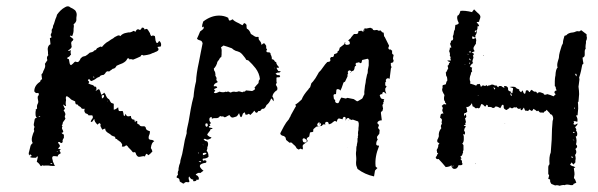

<svg xmlns="http://www.w3.org/2000/svg" viewBox="-20 -555 1920 616"><path d="M73 -67 75 -75 77 -83Q78 -91 85 -96Q80 -104 83 -116L86 -126L90 -135Q87 -140 91 -148Q87 -152 89 -160L90 -165L91 -171Q92 -177 99 -177Q94 -179 94 -189V-196Q96 -201 94 -203L97 -205L99 -207Q98 -213 99 -217L100 -220L101 -222Q104 -227 102 -234L101 -240V-245Q108 -254 102 -257Q95 -254 90 -262Q90 -281 109 -293Q109 -298 115 -301L114 -308L113 -316Q116 -319 117 -321L118 -324L119 -327L122 -333L124 -338Q126 -344 124 -350L128 -356L132 -362Q128 -372 135 -378L134 -382V-388L133 -398Q134 -410 142 -413Q140 -429 140 -433Q142 -433 143 -434L146 -436Q142 -440 143 -445L145 -449Q146 -450 146 -454Q145 -460 148 -463L150 -468V-471L151 -474L152 -476L153 -478Q156 -488 158 -494L161 -501L163 -508Q168 -515 174 -521L181 -527L189 -532Q199 -538 206 -531L214 -527L221 -522Q227 -514 226 -506L225 -498V-490Q224 -483 216 -477Q218 -472 216 -462Q217 -452 212 -440Q212 -438 209 -440L206 -441L204 -439Q214 -431 215 -430Q216 -428 214 -426L213 -424L211 -423Q207 -418 209 -413V-410L210 -407Q211 -400 198 -393Q200 -391 203 -392L205 -393L208 -394Q205 -388 208 -380L205 -377L203 -374Q200 -372 196 -370Q195 -368 197 -366H199L201 -365L202 -360L203 -354Q204 -347 208 -346Q214 -350 219 -356Q221 -358 224 -357L226 -356H228Q230 -355 233 -358Q236 -361 239 -368L245 -373Q251 -375 253 -375Q254 -375 261 -380Q265 -383 268 -386L272 -387L276 -388Q281 -390 282 -393Q288 -393 291 -400L295 -402L299 -404Q303 -407 307 -404Q309 -407 315 -413Q321 -419 329 -423L336 -428L343 -432L348 -436L354 -439Q362 -444 366 -439Q373 -448 387 -450L392 -451H397Q405 -453 408 -456L411 -455L415 -453Q417 -460 422 -461H424L426 -460Q429 -458 431 -460Q434 -463 435 -466Q442 -468 444 -460Q450 -464 453 -461L456 -457L459 -452L461 -449L462 -445Q464 -440 466 -439Q470 -443 477 -439L478 -433L479 -425Q481 -417 484 -417Q487 -417 490 -423Q493 -423 493 -422Q499 -415 496 -406L490 -405Q486 -405 485 -404Q493 -395 483 -390L478 -388L474 -386Q467 -384 466 -383Q463 -381 453 -379L447 -378L440 -377Q434 -382 431 -374L420 -369Q416 -367 408 -364H405L402 -365Q398 -366 396 -364Q395 -367 392 -368Q390 -369 388 -366Q385 -358 373 -352L363 -348L354 -344Q350 -336 345 -335L341 -334L339 -332Q337 -331 336 -330Q335 -329 333 -328L331 -326H327Q322 -328 317 -319L313 -315L307 -314Q300 -312 299 -308Q296 -308 291 -305L287 -302L284 -300L280 -298L278 -297L274 -295Q270 -295 266 -302Q262 -299 262 -297L265 -294Q268 -291 263 -288Q264 -287 268 -285L274 -283Q280 -282 283 -277Q289 -278 289 -273Q291 -268 286 -263L290 -265L293 -267L297 -269Q300 -269 305 -251Q311 -253 314 -258Q317 -255 318 -253L320 -248Q323 -241 327 -238Q330 -238 333 -231Q334 -228 337 -225Q339 -224 345 -222V-203Q352 -204 359 -211Q360 -200 362 -199Q363 -198 373 -199Q375 -197 375 -195L376 -191Q376 -184 379 -183Q380 -183 382 -186V-188L384 -190Q384 -184 389 -182Q391 -181 400 -183Q400 -171 411 -171L412 -167L413 -163Q415 -163 415 -165V-168Q421 -166 421 -164L420 -162Q420 -159 421 -158Q426 -156 427 -155L428 -153L429 -152Q431 -149 443 -150Q446 -149 448 -145V-143L449 -141Q450 -137 461 -134Q461 -129 460 -125L458 -120L457 -116Q456 -111 458.5 -108.5Q461 -106 468 -106Q470 -106 475 -102Q466 -98 464 -80L467 -75L469 -69Q461 -60 456 -57Q451 -63 449 -61L447 -58L445 -53Q440 -55 434 -53L429 -52H424Q420 -54 419 -56L417 -59L416 -62Q415 -69 407 -66L404 -69L401 -73L394 -80L392 -82L390 -85Q389 -87 385 -89L382 -87L379 -85Q375 -84 371 -85L372 -90Q372 -93 370 -95L368 -98L366 -100Q365 -101 363 -102L361 -104L358 -105L356 -108Q354 -110 351 -109Q350 -118 343 -118Q342 -118 337 -121L334 -124L331 -126Q316 -134 318 -142Q317 -143 313 -141Q309 -139 308 -139Q305 -144 302 -151V-152L303 -154Q303 -157 301 -159Q299 -161 297 -159L295 -157L293 -155Q282 -165 283 -173L280 -171L278 -167Q275 -163 271 -164Q272 -170 276 -174Q280 -178 276 -185H264Q262 -190 255 -191Q248 -198 252 -206Q243 -205 241 -208L240 -210L239 -211Q236 -214 232 -215Q232 -217 228 -220H225Q222 -220 221 -230L218 -231L214 -233Q210 -234 207 -237Q204 -241 194 -247L192 -244L191 -241L192 -234L191 -228Q190 -221 192 -215Q190 -214 188 -216L185 -218L182 -220Q183 -217 185 -213L186 -210L188 -208Q189 -205 184 -201Q192 -190 189 -185L188 -183V-181Q187 -180 190 -175L188 -171L185 -167Q181 -163 181 -158L180 -155L179 -153Q177 -151 181 -149Q177 -146 180 -140L182 -136Q184 -133 182 -130Q177 -130 178 -128Q180 -125 185 -123V-113L182 -108Q180 -104 181 -102Q182 -98 177 -96L174 -97L172 -99Q168 -101 166 -97Q172 -90 172 -88Q174 -86 166 -78L174 -76Q176 -74 173 -74L172 -73L171 -71Q177 -63 173 -62L171 -61L168 -59Q166 -58 165 -53L157 -54H151Q145 -52 149 -41L150 -36L152 -32Q154 -25 157 -23Q151 -22 142 -23L135 -24H124L120 -23Q118 -27 112 -22Q110 -22 106 -29L102 -33Q101 -34 98 -36Q98 -37 100 -45Q102 -51 101 -53Q100 -54 98 -52L97 -51L96 -49H85Q78 -49 76 -52L79 -53Q80 -54 80 -54Q82 -54 82 -55L80 -57L77 -60Q76 -60 75 -58L74 -56Q71 -62 73 -67ZM307 -239Q314 -242 314 -247Q314 -253 306 -248Q307 -246 307 -239ZM148 -29Q146 -33 141 -31Q144 -28 148 -29ZM282 -305Q283 -309 280 -310Q279 -306 282 -305ZM106 -182H104Q104 -180 106 -180L107 -181H109Q109 -183 107 -183ZM162 -68H166Q163 -71 162 -68ZM324 -230H325L326 -231Q324 -233 324 -230ZM486 -413V-414L485 -413V-412Z M548 9 549 8 551 6Q549 -3 553 -9Q552 -14 555 -25L558 -33L559 -41Q565 -59 569 -84L573 -106L579 -128Q578 -134 581 -146L583 -155L585 -164L592 -205Q596 -227 601 -245Q603 -271 609 -294Q610 -319 618 -355L624 -386L630 -416Q628 -424 623 -425L617 -427Q613 -429 612 -431L617 -442L622 -454L626 -457L631 -461Q636 -466 632 -470Q631 -469 628 -467Q628 -475 632 -486Q657 -505 683 -505Q699 -505 712 -498Q714 -490 716 -489Q718 -489 721 -490L724 -492L727 -493Q729 -488 747 -480Q748 -479 752 -477L758 -474L761 -478L763 -481Q770 -479 771 -474V-468L772 -463Q780 -460 785 -446L790 -443L796 -439Q802 -435 808 -437L810 -435Q809 -428 813 -425L814 -423L816 -421Q818 -418 819 -411Q825 -417 828 -416Q829 -416 834 -408V-402Q834 -398 837 -397L836 -395L835 -393Q834 -390 836 -388L840 -387H844Q849 -385 848 -381Q853 -372 852 -365Q857 -365 860 -361Q862 -356 866 -356Q866 -352 869 -347L872 -343L875 -340Q873 -336 872 -337L870 -338H868Q867 -337 869 -333L871 -330L873 -327Q878 -327 881 -326Q878 -322 874 -322H870L864 -319Q869 -313 872 -314H876L879 -311Q877 -306 874 -307H870L867 -306V-293Q869 -291 867 -288L865 -283Q867 -280 869 -276Q871 -271 869 -266Q855 -257 854 -245Q859 -240 858 -230Q855 -234 854 -235L853 -237Q851 -239 850 -239Q844 -224 835 -218Q830 -204 821 -206L818 -203L816 -200Q813 -198 809 -199Q803 -187 796 -200Q792 -194 783 -186L781 -188L778 -190Q771 -185 767 -188V-190L766 -192Q766 -194 765.5 -194.5Q765 -195 764 -194Q760 -192 759 -190L757 -184Q754 -176 751 -181L749 -186L747 -192Q742 -183 738 -181Q726 -177 725 -178Q721 -178 716 -186L710 -183L705 -180Q699 -177 696 -182Q691 -180 686 -183Q682 -176 674 -176H667Q664 -176 660 -174Q659 -176 659 -180Q651 -178 652 -173Q650 -168 657 -160Q655 -158 652 -157Q656 -153 654 -151L651 -150Q649 -148 651 -146Q652 -146 662 -144Q661 -141 659 -141H657L655 -140Q655 -136 650 -131L647 -127Q645 -125 645 -122Q653 -114 658 -115Q658 -111 654 -110L650 -108L646 -107H643L640 -109Q636 -110 633 -109Q638 -101 644 -102Q651 -95 645 -82Q646 -78 643 -71Q649 -66 649 -52Q643 -46 631 -46Q629 -43 632 -39Q636 -42 640 -40Q644 -39 641 -33Q606 -28 633 -7L631 -6Q630 -5 627.5 -3.5Q625 -2 623 0Q619 -1 615 0L612 2L608 4Q608 5 610 7L612 8L614 9Q618 13 618 18Q618 24 611 21Q610 28 599 26L600 24V21Q593 22 587 11Q583 16 588 27Q587 28 586 29Q585 30 584 30L579 29Q573 29 570 34Q566 34 563 31L559 29L556 26Q557 22 554 18Q553 17 547 15Q546 13 548 9ZM677 -274 673 -272 668 -270Q665 -268 671 -264L668 -261Q667 -260 667 -260Q667 -258 666 -258Q670 -255 675 -257L680 -259L684 -261Q697 -257 704 -261Q705 -260 707 -260Q711 -262 714 -261L717 -259L721 -258Q724 -261 731 -261L737 -260L743 -261Q746 -263 751 -261L758 -259L760 -261H764Q768 -262 769 -265L779 -264L789 -263L793 -265L796 -267Q801 -270 796 -273Q801 -280 809 -288L810 -292V-295Q812 -300 814 -301Q812 -320 800 -336L789 -349L777 -361L774 -362L770 -363Q768 -368 761 -376L756 -382L750 -387L743 -390L736 -392Q729 -395 724 -400L710 -405L697 -409L693 -406L689 -403Q692 -396 691 -388V-380L690 -372Q686 -371 683 -364L680 -360L677 -356Q677 -353 676 -351L673 -344Q668 -336 666 -335L667 -329L670 -324Q672 -315 671 -312Q674 -308 675 -304Q672 -298 679 -292Q677 -291 674 -289Q671 -287 670 -287Q665 -282 666 -278Q676 -280 677 -274ZM639 -156Q638 -152 642 -148Q650 -150 645 -159Q639 -160 639 -156ZM637 -65 634 -64H631V-57L634 -58L638 -59Q639 -60 643 -63Q641 -65 637 -65ZM622 -38H618Q617 -37 620 -36L622 -35L623 -34L626 -37ZM634 -87Q632 -92 630 -92Q633 -89 634 -87ZM617 -62V-66Q613 -65 617 -62ZM860 -337 862 -336Q863 -336 861 -338Q861 -337 860 -337ZM631 -52 633 -51Q633 -52 632 -53Q632 -52 631 -52ZM632 -75 633 -74Q633 -75 632 -75ZM625 -56Z M879 -126Q880 -127 880 -129Q882 -133 891 -150Q899 -164 904 -169Q907 -172 908 -175Q908 -176 909.5 -178Q911 -180 912 -182Q913 -184 913 -185Q914 -186 914 -187L919 -196L924 -205L928 -212H929V-217L927 -219Q928 -219 937 -226Q939 -228 942 -230.5Q945 -233 946 -234L948 -236Q953 -250 970 -269L971 -271Q973 -273 975 -275L979 -288Q983 -291 992 -304Q995 -309 998.5 -315Q1002 -321 1003 -323Q1009 -328 1017 -340Q1023 -349 1030 -356L1036 -357Q1037 -357 1039 -359L1040 -361V-362L1039 -367L1042 -372H1046Q1050 -372 1051 -376L1052 -381L1060 -384L1063 -387Q1065 -388 1063 -390V-391Q1067 -391 1068 -395L1070 -402L1083 -412L1085 -414L1086 -419H1089Q1088 -419 1088 -418Q1086 -416 1088 -413Q1090 -411 1093 -411L1099 -412Q1100 -412 1102 -414Q1103 -417 1102 -418V-420L1101 -422Q1099 -424 1097 -425L1100 -428Q1106 -432 1107 -436L1109 -438Q1111 -441 1113 -443L1116 -446H1124Q1126 -446 1127 -447L1129 -449L1130 -455L1137 -456Q1138 -457 1139 -457Q1141 -454 1144 -454Q1148 -454 1149 -458V-459Q1149 -462 1148 -463L1154 -464H1155Q1157 -462 1158 -464L1168 -466L1175 -463L1176 -461Q1177 -458 1181 -458L1190 -459L1193 -457Q1196 -456 1199 -457L1200 -458L1206 -452Q1206 -451 1208 -451L1211 -450L1212 -441V-439Q1215 -436 1215 -435Q1221 -424 1228 -409V-407L1226 -402V-400L1227 -398L1229 -396H1234Q1235 -393 1238 -393V-384Q1238 -382 1241 -380L1243 -379L1241 -369V-366L1243 -360L1241 -355L1238 -354Q1232 -353 1234 -349V-345L1235 -342L1236 -341V-339L1235 -337Q1234 -336 1234 -334L1230 -302L1228 -303L1225 -304Q1222 -304 1220 -302Q1217 -299 1218 -296L1219 -294L1217 -292Q1216 -291 1216 -289V-283Q1216 -280 1219 -278H1221Q1220 -277 1218 -274L1216 -271V-266Q1216 -262 1217 -261L1218 -259V-257L1219 -256V-254L1214 -258Q1211 -261 1208 -259Q1206 -253 1206 -253L1207 -252L1204 -253H1202L1200 -251Q1197 -248 1199 -247Q1201 -241 1203 -239L1206 -238L1209 -237H1213L1212 -235Q1211 -234 1211 -230L1212 -228Q1208 -227 1210 -223V-222L1209 -221Q1207 -219 1207 -217L1209 -206L1208 -204V-202Q1207 -198 1205 -198Q1202 -196 1202 -193L1205 -169Q1197 -169 1193 -165Q1189 -161 1192 -158L1196 -154L1194 -148Q1192 -145 1194 -143L1198 -138L1197 -126L1190 -117Q1189 -114 1190 -111L1192 -107Q1187 -102 1187 -92Q1187 -91 1189 -89Q1190 -88 1192 -88H1195L1196 -86Q1182 -52 1185 -22Q1185 -20 1188 -18L1191 -16L1184 -9Q1184 -8 1183 -7L1180 11Q1151 5 1127 -13L1125 -19Q1121 -26 1123 -42V-48Q1121 -62 1123 -72Q1123 -82 1124 -86L1125 -88V-91Q1127 -99 1127 -101V-111Q1129 -113 1128 -118L1129 -121V-123Q1128 -127 1129 -133L1130 -138V-144L1131 -152V-159Q1131 -161 1130 -162Q1130 -166 1127 -166L1113 -171H1110L1108 -170L1106 -171L1104 -172H1102L1101 -173Q1101 -176 1099 -176Q1096 -177 1095 -176Q1090 -174 1090 -169H1089V-175Q1089 -180 1085 -180Q1083 -180 1082 -179Q1080 -177 1080 -176L1079 -172Q1078 -173 1076 -173L1068 -175Q1065 -175 1063 -172L1060 -164L1057 -166Q1055 -168 1052 -166L1043 -159Q1042 -159 1041 -158L1035 -156L1034 -160Q1033 -164 1029 -164H1027Q1026 -164 1024 -162Q1023 -161 1023 -159L1024 -155L1021 -156H1018L1016 -155L1012 -151L1004 -150L996 -149Q995 -149 994 -148L987 -142L986 -141L985 -139V-133Q983 -131 979 -131Q974 -131 974 -127L972 -117L966 -113Q965 -112 965 -112Q965 -110 964 -110Q964 -108 965 -107L967 -103L966 -101Q966 -100 965 -100L953 -91Q951 -89 951 -86L952 -79L950 -75L947 -77Q944 -79 942 -77L938 -75L937 -76Q934 -77 931 -80Q930 -85 921 -92L917 -96Q915 -98 913 -98L909 -97L898 -106L896 -114L894 -116Q891 -119 889 -119Q882 -120 879 -126ZM1058 -253H1055Q1050 -253 1050 -248L1051 -240Q1051 -238 1052 -237L1056 -233L1055 -232Q1055 -225 1062 -224H1063Q1067 -224 1067 -227Q1069 -229 1069 -231L1072 -237Q1074 -241 1075 -242L1089 -239Q1091 -239 1092 -240L1095 -241L1115 -237L1124 -231Q1126 -229 1129 -231L1141 -238L1143 -240L1148 -251Q1149 -251 1149 -253Q1148 -258 1150 -271L1151 -280L1153 -290L1154 -299L1156 -308L1157 -313L1158 -317Q1159 -318 1159.5 -321Q1160 -324 1160 -326V-330L1161 -335L1162 -340L1163 -345V-362L1161 -366Q1158 -367 1157 -366L1144 -363Q1141 -363 1141 -359L1140 -354L1135 -352Q1135 -354 1132 -355H1130L1128 -354H1125Q1124 -354 1123 -353L1121 -351V-348L1122 -346L1123 -345L1120 -343Q1118 -341 1118 -340Q1117 -327 1110 -327L1109 -326L1107 -325Q1107 -327 1106 -327L1105 -328Q1104 -328 1103 -329Q1102 -330 1101 -329L1098 -328Q1095 -325 1096 -322Q1097 -321 1097 -320L1095 -316V-310L1087 -293L1083 -291Q1081 -289 1081 -287Q1076 -271 1072 -264Q1070 -269 1063 -269Q1059 -269 1059 -264ZM953 -111 951 -109Q950 -108 951 -107Q951 -98 957 -98H960Q964 -99 964 -102V-105L963 -107L958 -110Q957 -112 953 -111ZM1004 -150 1006 -151H1007L1010 -154Q1010 -158 1009 -159L1007 -160L1005 -162H1003Q1001 -162 999 -159V-158L998 -156Q997 -154 998 -153L1000 -151Q1001 -150 1004 -150ZM1006 -158Q1007 -158 1007 -157V-155L1003 -159Q1006 -159 1006 -158ZM1146 -456 1145 -459 1149 -460 1148 -458Q1147 -456 1146 -456ZM1104 -321 1103 -323 1105 -324Q1105 -322 1104 -321ZM1098 -168V-169L1099 -170Q1099 -168 1098 -168Z M1382 -55Q1380 -57 1386 -63Q1381 -64 1382 -70Q1380 -73 1382 -76L1384 -79L1385 -82L1386 -85V-89Q1388 -94 1390 -96Q1381 -97 1383 -106L1386 -112L1388 -118Q1386 -132 1396 -144Q1392 -151 1398 -158Q1396 -162 1397 -164L1398 -170Q1397 -175 1392 -177L1393 -183L1394 -187Q1395 -191 1403 -191Q1401 -194 1399 -200V-203L1400 -205Q1402 -210 1397 -215Q1404 -222 1406 -221L1408 -220Q1411 -220 1412 -221Q1412 -222 1411 -223L1409 -225Q1407 -226 1408 -229Q1402 -234 1406 -250L1403 -255L1400 -261Q1397 -268 1400 -273Q1399 -280 1401 -282L1405 -283L1411 -285Q1410 -287 1412 -291L1413 -294L1415 -296V-301L1414 -308Q1412 -310 1411 -314V-318L1410 -322Q1412 -323 1414 -328L1416 -332L1418 -336L1417 -340L1416 -344L1417 -345Q1418 -346 1419 -346L1420 -349Q1420 -353 1423 -353Q1424 -357 1421 -357L1418 -358L1415 -361H1426Q1428 -362 1426 -364L1425 -366V-367Q1427 -372 1423 -376Q1425 -382 1421 -391Q1424 -398 1423 -402H1428L1427 -407L1425 -411Q1423 -418 1427 -419Q1425 -425 1432 -426Q1434 -428 1434 -433L1433 -436V-439L1435 -444L1436 -450Q1436 -456 1439 -459L1440 -467L1441 -475Q1450 -476 1452 -481Q1444 -496 1448 -505Q1452 -506 1454 -511L1456 -516L1457 -520Q1471 -522 1495 -516L1496 -519L1498 -521Q1499 -523 1501 -525L1506 -520L1511 -515Q1520 -508 1521 -503Q1522 -501 1520 -495L1518 -490L1517 -485Q1511 -485 1509 -483Q1518 -475 1517 -470L1515 -471L1513 -472L1512 -468V-464Q1510 -457 1509 -456Q1511 -453 1508 -446L1505 -441Q1505 -437 1506 -435Q1503 -434 1501 -436L1499 -437L1497 -439Q1495 -437 1495 -436V-432Q1497 -428 1505 -433Q1508 -432 1508 -425L1507 -420V-415L1503 -409L1500 -404Q1497 -398 1503 -391Q1496 -388 1493 -386Q1499 -384 1500 -383Q1501 -380 1497 -376Q1499 -374 1499 -370L1497 -364Q1494 -356 1498 -353L1493 -349L1489 -344Q1486 -340 1495 -338Q1492 -332 1495 -326Q1490 -322 1491 -318Q1484 -302 1489 -293V-291L1488 -287Q1502 -283 1508 -280Q1509 -284 1512 -285H1515L1519 -286Q1520 -284 1521.5 -280.5Q1523 -277 1523 -276Q1525 -278 1527 -280L1529 -281Q1532 -281 1533 -280Q1537 -278 1541 -282L1545 -278Q1546 -282 1552 -281Q1557 -285 1563 -283L1567 -281Q1570 -280 1573 -281L1574 -279L1576 -277Q1578 -275 1579 -275Q1579 -278 1582 -279H1587L1590 -278L1592 -276L1598 -273V-276L1597 -279Q1608 -280 1610 -272V-268L1611 -265Q1612 -263 1619 -261Q1617 -258 1624 -256Q1624 -258 1624.5 -261Q1625 -264 1625.5 -266Q1626 -268 1626 -269.5Q1626 -271 1626 -272L1621 -274L1615 -276Q1629 -278 1634 -275L1636 -273L1638 -271Q1640 -270 1646 -268Q1644 -264 1652 -259L1654 -262L1656 -265L1658 -262L1659 -259Q1660 -255 1664 -254Q1666 -256 1666 -258L1667 -263Q1667 -266 1674 -265Q1678 -258 1680 -260L1682 -264Q1684 -266 1686 -267Q1691 -262 1694 -261H1698Q1702 -261 1703 -255Q1708 -260 1713 -259L1719 -257L1724 -255Q1725 -248 1736 -253L1746 -250L1756 -246L1763 -253Q1758 -256 1759 -260Q1760 -264 1766 -265L1764 -269Q1763 -271 1763 -274Q1763 -276 1762 -277L1760 -279V-294Q1760 -297 1760.5 -303Q1761 -309 1762 -312Q1763 -334 1769 -338Q1766 -346 1770 -359L1773 -369L1774 -379L1776 -388L1779 -398Q1782 -410 1786 -416Q1786 -425 1791 -440Q1792 -440 1794 -441Q1796 -442 1797 -442Q1803 -450 1819 -451L1823 -452L1828 -454Q1833 -456 1838 -454Q1840 -455 1842 -456.5Q1844 -458 1845 -458L1854 -451L1862 -445V-439L1863 -434Q1863 -428 1860 -423V-417L1859 -411Q1858 -404 1859 -398Q1856 -396 1856 -391V-382Q1857 -372 1849 -370Q1850 -359 1852 -351Q1851 -351 1848 -347L1846 -337L1844 -327Q1841 -314 1838 -306Q1840 -300 1838 -292L1837 -284L1836 -277Q1838 -263 1838 -253L1837 -241L1836 -229L1834 -227Q1835 -221 1835 -206L1834 -196L1833 -185H1831L1828 -184Q1835 -174 1832 -164Q1823 -168 1820 -165Q1824 -160 1819 -158Q1822 -154 1826 -155L1829 -157L1833 -159Q1834 -155 1825 -147Q1831 -139 1828 -136Q1832 -132 1832 -125Q1832 -117 1827 -117Q1832 -105 1828 -92Q1836 -84 1826 -77Q1829 -72 1829 -68Q1829 -62 1825 -58Q1827 -52 1827 -46L1826 -40V-34L1824 -32Q1822 -29 1820 -27Q1815 -32 1814 -34L1812 -31L1809 -27Q1811 -24 1817 -22L1821 -21L1826 -18Q1821 -16 1821 -15L1822 -8L1823 -1Q1824 4 1822 12Q1820 16 1825 21L1827 26L1829 31L1825 33L1820 35Q1820 39 1815 39H1811L1807 38Q1796 36 1792 39Q1788 38 1783 39L1775 41Q1768 38 1761 40Q1757 38 1749 35Q1746 31 1745 27V22Q1745 20 1739 19L1740 15L1741 11Q1743 6 1739 4V-18Q1739 -24 1743 -28Q1741 -52 1747 -66Q1751 -110 1751 -141Q1751 -143 1753 -167Q1756 -174 1754 -180Q1752 -188 1745 -189Q1745 -191 1743 -193L1740 -196Q1735 -201 1734 -203Q1734 -202 1733 -202L1732 -200L1729 -198Q1725 -197 1724 -193Q1722 -194 1718 -194H1714Q1711 -194 1707 -200Q1705 -200 1703 -198L1700 -200L1698 -202Q1695 -203 1692 -206Q1688 -199 1686 -199Q1685 -199 1678 -204Q1677 -200 1673 -199L1669 -200H1665Q1664 -202 1662.5 -205.5Q1661 -209 1661 -210L1657 -205Q1656 -202 1654 -202Q1650 -199 1650 -208Q1647 -205 1643 -206Q1638 -208 1637 -212Q1636 -209 1629 -211Q1623 -204 1616 -211Q1614 -207 1611 -206L1608 -204L1605 -202Q1596 -205 1596 -211V-215Q1596 -217 1594 -219Q1590 -219 1589 -215L1587 -211L1585 -208Q1577 -213 1573 -213Q1570 -215 1568 -211Q1562 -206 1557 -211L1552 -212H1546L1545 -214V-216Q1545 -218 1541 -219Q1538 -213 1537 -213L1535 -214L1532 -217Q1529 -221 1524 -221Q1524 -220 1522 -216L1520 -211Q1517 -205 1511 -209Q1507 -206 1504 -209L1501 -212Q1500 -213 1497 -213Q1496 -214 1494 -224Q1486 -210 1476 -212L1478 -204L1479 -196Q1478 -196 1477 -195Q1476 -194 1475 -193L1471 -192Q1467 -191 1470 -182Q1472 -186 1473 -189Q1476 -184 1476 -182Q1476 -177 1472 -176Q1474 -166 1475 -163Q1471 -159 1474 -154H1468Q1468 -152 1471 -151L1473 -150L1475 -148Q1470 -146 1469 -136Q1471 -132 1472 -131Q1472 -126 1471 -123L1469 -124L1466 -125L1468 -117V-108Q1468 -99 1463 -94Q1468 -90 1467 -86V-74L1466 -71Q1464 -68 1466 -66L1464 -62L1463 -58Q1462 -55 1457 -53Q1459 -49 1461 -47L1457 -45Q1464 -38 1462 -37V-34Q1462 -33 1464 -29Q1463 -25 1458 -25H1451Q1449 -17 1443 -14Q1434 -11 1430 -18Q1430 -18 1429 -20Q1428 -23 1428 -25Q1424 -20 1410 -19L1399 -32L1387 -45Q1382 -43 1379 -47Q1376 -51 1382 -55ZM1503 -453Q1503 -452 1504 -451Q1505 -451 1506 -452Q1507 -453 1509 -456L1508 -457L1506 -458Q1504 -454 1503 -453ZM1622 -247Q1623 -248 1621 -252L1620 -255L1619 -257Q1615 -250 1622 -247ZM1486 -367Q1485 -368 1485 -367Q1485 -365 1486 -364L1489 -361Q1490 -362 1490 -363L1489 -365Q1487 -367 1486 -367ZM1829 -318H1824L1826 -316L1827 -314Q1827 -312 1829 -310Q1830 -311 1830 -314ZM1569 -270 1567 -273Q1565 -275 1563 -275Q1565 -271 1566 -268Q1567 -268 1569 -270ZM1814 -55V-52L1813 -50Q1818 -48 1819 -49ZM1824 -130Q1820 -134 1818 -130Q1821 -127 1824 -130ZM1484 -388 1490 -386V-389L1489 -392L1487 -390Q1485 -389 1484 -388ZM1825 -205Q1824 -206 1824 -212Q1821 -205 1825 -205ZM1488 -349V-356Q1484 -350 1488 -349ZM1430 -18Q1435 -20 1435 -25Q1433 -21 1430 -18ZM1823 -105 1817 -108Q1820 -104 1823 -105ZM1481 -382V-383Q1480 -382 1480 -381Q1481 -381 1483 -379Q1484 -380 1482 -381ZM1472 -349 1471 -348V-347Q1474 -347 1472 -349ZM1532 -376V-378Q1529 -378 1531 -376Q1532 -375 1532 -376ZM1431 -24Q1432 -25 1430 -25Q1429 -24 1431 -24ZM1599 -158 1601 -160Q1599 -160 1599 -158ZM1515 -249H1513V-248Q1515 -246 1515 -249ZM1504 -31V-29Q1504 -28 1505 -29V-30Q1505 -31 1504 -31ZM1094 -83V-82Q1095 -83 1094 -83Z"/></svg>

Font: Kom-post
Style: Regular
Weight: 400
Designer: @guaschetti
Foundry: guaschetti
Version: Version 1.00 December 6, 2021, initial release